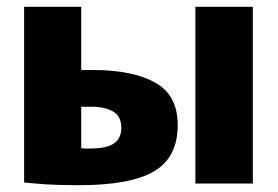

<svg xmlns="http://www.w3.org/2000/svg" viewBox="-20 -540 818 565"><path d="M212 5Q153 5 116 2.5Q79 0 51 -3V-520H219V-334H254Q370 -334 436.5 -297Q503 -260 503 -172Q503 -77 433.5 -36Q364 5 212 5ZM555 0V-520H724V0ZM245 -103Q294 -103 315.5 -118Q337 -133 337 -164Q337 -198 312.5 -212Q288 -226 249 -226H219V-104Q225 -103 231.5 -103Q238 -103 245 -103Z"/></svg>

Font: Murecho
Style: Bold
Weight: 700
Designer: Neil Summerour
Foundry: Positype
Version: Version 1.010; ttfautohint (v1.8.3)